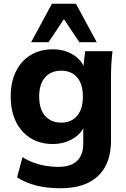

<svg xmlns="http://www.w3.org/2000/svg" viewBox="-20 -780 673 1024"><path d="M303 224Q230 224 173 209.5Q116 195 71 166L100 58Q128 76 159.5 87.5Q191 99 224.5 104.5Q258 110 291 110Q358 110 391 78Q424 46 424 -13V-118H434Q418 -70 370 -41Q322 -12 262 -12Q194 -12 143.5 -43Q93 -74 65 -131Q37 -188 37 -265Q37 -342 65 -399Q93 -456 143.5 -486.5Q194 -517 262 -517Q323 -517 369.5 -488.5Q416 -460 432 -413L424 -417L434 -507H580Q576 -474 574 -440.5Q572 -407 572 -375V-30Q572 93 503 158.5Q434 224 303 224ZM307 -126Q360 -126 391 -162Q422 -198 422 -265Q422 -332 391 -367.5Q360 -403 307 -403Q252 -403 220.5 -367.5Q189 -332 189 -265Q189 -198 220.5 -162Q252 -126 307 -126ZM146 -555 257 -760H385L496 -555H403L321 -678L239 -555Z"/></svg>

Font: Mulish ExtraLight ExtraBold
Style: Regular
Weight: 800
Version: Version 3.603